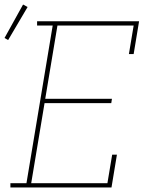

<svg xmlns="http://www.w3.org/2000/svg" viewBox="-56 -829 676 849"><path d="M-10 0V-19H61L177 -716H108V-735H559L535 -590H514L535 -716H198L144 -392H439L436 -373H141L82 -19H419L440 -145H461L437 0ZM-20 -652 -36 -661 46 -809 66 -798Z"/></svg>

Font: Iosevka Curly Slab ThExObl
Style: Regular
Weight: 100
Width: 7
Italic angle: -9°
Monospace: yes
Designer: Belleve Invis
Foundry: Belleve Invis
Version: Version 11.1.0; ttfautohint (v1.8.3)